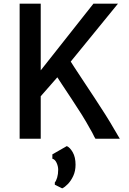

<svg xmlns="http://www.w3.org/2000/svg" viewBox="-20 -763 709 1056"><path d="M88 0V-743H204V-376L494 -743H629L328 -374L313 -358L178 -204L204 -301V0ZM475 -55Q455 -92 428.8 -133.8Q402.5 -175.5 374.5 -217.8Q346.5 -260 320.8 -298.8Q295 -337.5 276 -369L316 -396L358 -443Q367.5 -426 389.5 -392.2Q411.5 -358.5 440.5 -314.8Q469.5 -271 500.5 -224Q531.5 -177 559.5 -132.8Q587.5 -88.5 607 -54Q612.5 -45 617.8 -36Q623 -27 628.2 -18Q633.5 -9 639 0H505Q498.5 -10 493.5 -21.2Q488.5 -32.5 475 -55ZM322 273 281.5 253V240.5Q289 232 294.5 213.2Q300 194.5 300 170.5Q300 151.5 291.2 132.5Q282.5 113.5 268 110V86L347.5 40.5Q365 48 380.2 74.8Q395.5 101.5 395.5 143Q395.5 177.5 383 204.5Q370.5 231.5 353.2 249.2Q336 267 322 273Z"/></svg>

Font: Tracken
Style: Regular
Weight: 400
Designer: Eben Sorkin
Foundry: Eben Sorkin
Version: Version 2.001